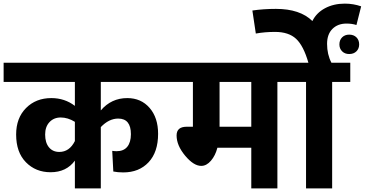

<svg xmlns="http://www.w3.org/2000/svg" viewBox="-40 -1039 2012 1059"><path d="M516 -587V-430Q574 -498 662 -498Q738 -498 785 -444Q832 -390 832 -301Q832 -200 779.5 -144Q727 -88 640 -88Q610 -88 585 -93L579 -207Q593 -205 603 -205Q642 -205 662 -229.5Q682 -254 682 -299Q682 -385 612 -385Q561 -385 516 -338V0H373V-153Q326 -89 239 -89Q157 -89 103 -144Q49 -199 49 -297Q49 -388 103.5 -443Q158 -498 243 -498Q317 -498 373 -455V-587H-20V-693H913V-587ZM287 -201Q343 -201 373 -261V-367Q334 -391 295 -391Q257 -391 233 -365.5Q209 -340 209 -297Q209 -252 230 -226.5Q251 -201 287 -201Z M1590 -693V-587H1490V0H1346V-224H1159Q1148 -181 1123.5 -152.5Q1099 -124 1070 -124Q1028 -124 981 -180.5Q934 -237 934 -292Q934 -340 990 -340H1024V-587H873V-693ZM1346 -340V-587H1171V-340Z M1788 -693H1892V-587H1792V0H1648V-587H1550V-693H1661Q1634 -787 1593 -825Q1552 -863 1477 -863Q1421 -863 1371 -854L1352 -981Q1413 -990 1482 -990Q1615 -990 1683 -923Q1705 -968 1752.5 -993.5Q1800 -1019 1862 -1019Q1909 -1019 1952 -1004L1926 -901Q1902 -909 1871 -909Q1823 -909 1793.5 -879.5Q1764 -850 1764 -797Q1764 -739 1788 -693ZM1886 -848Q1911 -848 1926 -833Q1941 -818 1941 -794Q1941 -771 1926 -756Q1911 -741 1886 -741Q1862 -741 1847 -756Q1832 -771 1832 -794Q1832 -818 1847 -833Q1862 -848 1886 -848Z"/></svg>

Font: FiraGO
Style: Bold
Weight: 700
Designer: bBox Type
Foundry: bBox Type GmbH
Version: Version 1.001;PS 001.001;hotconv 1.0.88;makeotf.lib2.5.64775